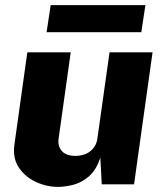

<svg xmlns="http://www.w3.org/2000/svg" viewBox="-20 -722 638 752"><path d="M207 10Q163 10 121 -9.2Q79 -28.5 54 -65.5Q29 -102.5 36.5 -156L87 -517H257L209.5 -179Q205.5 -149.5 222.2 -130.5Q239 -111.5 275.5 -111.5Q311 -111.5 334.2 -130.2Q357.5 -149 361.5 -180L409 -517H577.5L505 0H378.5L373 -104.5Q357 -56 328.2 -31.2Q299.5 -6.5 266.8 1.8Q234 10 207 10ZM162.5 -596 178.5 -702H549.5L533.5 -596Z"/></svg>

Font: Public Sans ExtraBold
Style: Italic
Weight: 800
Italic angle: -8°
Designer: The Public Sans project authors (U.S. Web Design System). Libre Franklin designed by Pablo Impallari and Rodrigo Fuenzal
Version: Version 1.007; ttfautohint (v1.8.1) -l 8 -r 50 -G 200 -x 14 